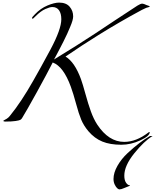

<svg xmlns="http://www.w3.org/2000/svg" viewBox="-20 -906 1192 1475"><path d="M1152 139Q1088 177 1011.5 272Q935 367 935 443Q935 479 948.5 498Q962 517 975 517Q978 517 978 521Q978 522 953 531Q947 533 934.5 538.5Q922 544 913 546.5Q904 549 897 549Q891 549 881 540.5Q871 532 861.5 512.5Q852 493 852 469Q852 421 882.5 367.5Q913 314 960.5 270Q1008 226 1050.5 193.5Q1093 161 1132 139ZM484 -471Q554 -429 602 -298Q616 -259 636.5 -184Q657 -109 678 -50.5Q699 8 727 51Q815 184 934 184Q1026 184 1120 112Q1124 108 1128 108Q1130 108 1130 110Q1130 139 1057.5 172.5Q985 206 912 206Q826 206 766 181.5Q706 157 659 102Q623 59 604 13.5Q585 -32 564.5 -108.5Q544 -185 524 -240Q467 -396 385 -426Q342 -341 262 -196Q182 -51 149 2Q144 10 136.5 14.5Q129 19 100 23.5Q71 28 20 28Q6 28 6 22Q6 20 12.5 17Q19 14 32 6Q45 -2 56 -16Q142 -121 236 -287Q289 -379 369 -528Q451 -682 451 -758Q451 -802 433.5 -827Q416 -852 382 -852Q363 -852 328 -836.5Q293 -821 254 -782Q234 -762 232 -762Q226 -762 226 -768Q226 -774 248 -796Q292 -842 345 -864Q398 -886 434 -886Q488 -886 515 -854.5Q542 -823 542 -780Q542 -767 536.5 -747Q531 -727 518.5 -698Q506 -669 496 -646Q486 -623 467.5 -587Q449 -551 440.5 -534.5Q432 -518 414 -484Q396 -450 395 -449Q574 -558 715 -651Q748 -673 857 -745.5Q966 -818 1036 -863Q1060 -878 1073 -878Q1083 -878 1106 -867Q1111 -865 1117.5 -863Q1124 -861 1127 -859.5Q1130 -858 1130 -856Q1130 -854 1126 -852.5Q1122 -851 1115 -849Q1108 -847 1104 -846Q1087 -839 1070 -830Q897 -737 735 -636Q611 -559 484 -472Z"/></svg>

Font: Miama Nueva
Style: Medium
Weight: 400
Italic angle: -28°
Version: Version 1.0